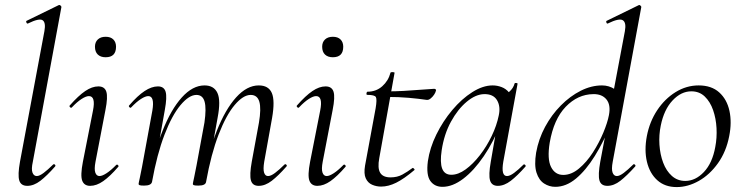

<svg xmlns="http://www.w3.org/2000/svg" viewBox="-20 -746 3013 780"><path d="M90.8 9Q64.8 9 58.2 -13.2Q51.6 -35.4 61.2 -89L160.4 -619.4Q166.8 -654.6 153.1 -663.8Q139.4 -673 93.6 -650.6Q89.6 -648.8 87.2 -654.8Q84.8 -660.8 88.8 -661.8L218.2 -725Q222.4 -727 226.4 -723Q230.4 -719 229.4 -717L113.4 -89Q106.6 -58.6 112 -44.7Q117.4 -30.8 129.4 -30.8Q140.4 -30.8 157.4 -43.6Q174.4 -56.4 195.2 -77Q199.2 -81 203.2 -77Q207.2 -73 203.2 -69Q170.6 -32 144 -11.5Q117.4 9 90.8 9Z M346.2 9Q322 9 314 -12Q306 -33 316.8 -89L357.8 -297Q369.4 -355.6 341.2 -355.6Q329.6 -355.6 311.5 -344Q293.4 -332.4 272.2 -310Q269 -306 264.6 -310.5Q260.2 -315 264 -318.2Q298.4 -357.2 326.2 -376.1Q354 -395 379.6 -395Q405.2 -395 412 -373.3Q418.8 -351.6 408.4 -299.4L368 -89Q362.2 -58.6 367.2 -44.7Q372.2 -30.8 384.2 -30.8Q395.2 -30.8 413 -42.4Q430.8 -54 451.6 -75.4Q455.6 -79.4 459.6 -75Q463.6 -70.6 459.6 -67.4Q427 -29.6 399.6 -10.3Q372.2 9 346.2 9ZM409.2 -513.4Q388.8 -513.4 377.3 -524.4Q365.8 -535.4 365.8 -556.2Q365.8 -574.6 377.3 -585.6Q388.8 -596.6 409.2 -596.6Q429.6 -596.6 440.5 -585.6Q451.4 -574.6 451.4 -556.2Q451.4 -513.4 409.2 -513.4Z M1030.8 9Q1005.6 9 999.4 -13.2Q993.2 -35.4 1002.8 -89L1032 -248Q1041.6 -304.8 1033.6 -332.6Q1025.6 -360.4 998.4 -360.4Q968 -360.4 933.4 -319.5Q898.8 -278.6 868.2 -199.6Q837.6 -120.6 817.2 -7.2L805.6 -8.2Q825.6 -125.4 860.4 -213.5Q895.2 -301.6 939.2 -350.3Q983.2 -399 1031.2 -399Q1071 -399 1084.3 -368.2Q1097.6 -337.4 1085.4 -267L1053.4 -89Q1048.4 -58.6 1052.9 -44.7Q1057.4 -30.8 1068.8 -30.8Q1080.6 -30.8 1097.5 -43.6Q1114.4 -56.4 1135.2 -77Q1139.2 -81 1143.2 -77Q1147.2 -73 1143.2 -69Q1110.6 -32 1084 -11.5Q1057.4 9 1030.8 9ZM565.6 8Q551.4 8 547.2 6.3Q543 4.6 543 1.6Q543 -1.6 548.1 -24Q553.2 -46.4 557.2 -69.2L599 -297Q608.8 -355.6 582.4 -355.6Q570.8 -355.6 552.7 -344Q534.6 -332.4 513.2 -310Q510.2 -306 505.8 -310.5Q501.4 -315 505.2 -318.2Q538.8 -357.2 567.4 -376.1Q596 -395 621.6 -395Q646.4 -395 652.8 -373.3Q659.2 -351.6 649.6 -299.4L597.6 -7.2Q594.2 8 565.6 8ZM786 8Q771.8 8 767.6 6.3Q763.4 4.6 763.4 1.6Q763.4 -1.6 768.9 -26.4Q774.4 -51.2 778.4 -74L810.6 -248.4Q818.8 -305.4 811.2 -332.9Q803.6 -360.4 778 -360.4Q748 -360.4 713.3 -319Q678.6 -277.6 648.2 -198.5Q617.8 -119.4 597.6 -7.2L585.2 -8.2Q605 -124.8 639.7 -212.9Q674.4 -301 718.5 -350Q762.6 -399 811 -399Q849 -399 863.3 -368.4Q877.6 -337.8 864 -267.4L817.2 -7.2Q815 8 786 8Z M1269.2 9Q1245 9 1237 -12Q1229 -33 1239.8 -89L1280.8 -297Q1292.4 -355.6 1264.2 -355.6Q1252.6 -355.6 1234.5 -344Q1216.4 -332.4 1195.2 -310Q1192 -306 1187.6 -310.5Q1183.2 -315 1187 -318.2Q1221.4 -357.2 1249.2 -376.1Q1277 -395 1302.6 -395Q1328.2 -395 1335 -373.3Q1341.8 -351.6 1331.4 -299.4L1291 -89Q1285.2 -58.6 1290.2 -44.7Q1295.2 -30.8 1307.2 -30.8Q1318.2 -30.8 1336 -42.4Q1353.8 -54 1374.6 -75.4Q1378.6 -79.4 1382.6 -75Q1386.6 -70.6 1382.6 -67.4Q1350 -29.6 1322.6 -10.3Q1295.2 9 1269.2 9ZM1332.2 -513.4Q1311.8 -513.4 1300.3 -524.4Q1288.8 -535.4 1288.8 -556.2Q1288.8 -574.6 1300.3 -585.6Q1311.8 -596.6 1332.2 -596.6Q1352.6 -596.6 1363.5 -585.6Q1374.4 -574.6 1374.4 -556.2Q1374.4 -513.4 1332.2 -513.4Z M1528.2 12Q1509 12 1491.6 4.4Q1474.2 -3.2 1465.8 -21.8Q1457.4 -40.4 1463 -73.2L1506 -306Q1512.2 -343 1506.9 -351.8Q1501.6 -360.6 1472 -360.6Q1468 -360.6 1468.9 -367Q1469.8 -373.4 1472.8 -373.4Q1508 -373.4 1532.9 -395.6Q1557.8 -417.8 1566.2 -450.2Q1566.6 -453.4 1575.2 -453.1Q1583.8 -452.8 1582.8 -449.6L1520.8 -103.8Q1513.2 -63.2 1524.4 -44.3Q1535.6 -25.4 1566.6 -25.4Q1594 -25.4 1615 -37Q1636 -48.6 1655.4 -63.2Q1657.4 -65.2 1661.5 -61.2Q1665.6 -57.2 1663.6 -55.2Q1621.2 -19.4 1589.5 -3.7Q1557.8 12 1528.2 12ZM1713.4 -340.2Q1681.6 -345 1640.7 -348.6Q1599.8 -352.2 1552.4 -352.2L1554.4 -374.8Q1585 -374.8 1620.2 -376.7Q1655.4 -378.6 1688.6 -381.4Q1721.8 -384.2 1743.6 -385.2Q1748.6 -385.2 1750.5 -382.4Q1752.4 -379.6 1750.6 -376.4Q1749.4 -370.2 1743.5 -361.3Q1737.6 -352.4 1729.3 -345.8Q1721 -339.2 1713.4 -340.2Z M1777.6 13Q1745.2 13 1728.1 -11.1Q1711 -35.2 1718.2 -91Q1726 -145.2 1752.7 -199.5Q1779.4 -253.8 1817.5 -299.1Q1855.6 -344.4 1898.7 -371.7Q1941.8 -399 1981.4 -399Q1999.8 -399 2017.6 -392.3Q2035.4 -385.6 2048.1 -370.3Q2060.8 -355 2062.8 -330.4L2020.4 -357Q2032.6 -359 2049.1 -373.4Q2065.6 -387.8 2070.6 -407Q2072.6 -410 2078.1 -408.8Q2083.6 -407.6 2082.6 -405.6L2024.6 -89Q2014.8 -30.8 2039.6 -30.8Q2051.2 -30.8 2068.4 -43.5Q2085.6 -56.2 2106.4 -77Q2109.4 -80 2113.4 -76Q2117.4 -72 2114.4 -69Q2081.8 -32 2055.1 -11.5Q2028.4 9 2002.4 9Q1977.6 9 1970.9 -12.9Q1964.2 -34.8 1973.8 -89L1998 -229L2015 -246Q1985.4 -170.4 1945.4 -111.6Q1905.4 -52.8 1862 -19.9Q1818.6 13 1777.6 13ZM1813.6 -36Q1841.6 -36 1871.6 -57.8Q1901.6 -79.6 1929.3 -115.2Q1957 -150.8 1977.5 -193.5Q1998 -236.2 2006.2 -277Q2014.2 -314 1999 -339.2Q1983.8 -364.4 1946.6 -363.6Q1912.2 -362.8 1876 -332.6Q1839.8 -302.4 1812 -251.6Q1784.2 -200.8 1774.4 -136Q1766.8 -85.8 1776.4 -60.9Q1786 -36 1813.6 -36Z M2235.8 13Q2211.4 13 2190.4 -0.5Q2169.4 -14 2159.6 -44.5Q2149.8 -75 2158 -126Q2168 -181.6 2194.4 -230.6Q2220.8 -279.6 2258.6 -317.7Q2296.4 -355.8 2339.4 -377.4Q2382.4 -399 2425.8 -399Q2454 -399 2477.9 -383.4Q2501.8 -367.8 2505.4 -332L2463.4 -246Q2432.8 -171 2396.5 -112.5Q2360.2 -54 2319.9 -20.5Q2279.6 13 2235.8 13ZM2268.2 -35.4Q2301 -35.4 2332.1 -61.3Q2363.2 -87.2 2388.5 -126.5Q2413.8 -165.8 2431 -207.1Q2448.2 -248.4 2453.8 -278.4Q2461.8 -320.2 2443.5 -342.3Q2425.2 -364.4 2390 -363.6Q2327 -362.8 2278.3 -312.3Q2229.6 -261.8 2213.2 -166.4Q2202.4 -100 2218.6 -67.7Q2234.8 -35.4 2268.2 -35.4ZM2447.4 9Q2421.4 9 2415.2 -13.2Q2409 -35.4 2418.6 -89L2518.6 -619.4Q2525 -654.6 2510.1 -663.8Q2495.2 -673 2449.4 -650.6Q2445.4 -648.8 2443.4 -654.8Q2441.4 -660.8 2445.4 -661.8L2574.8 -725Q2578.2 -727 2582.2 -723Q2586.2 -719 2585.2 -717L2469.2 -89Q2463.4 -58.6 2468.7 -44.7Q2474 -30.8 2486 -30.8Q2497 -30.8 2514 -43.6Q2531 -56.4 2551.8 -77Q2555 -81 2559.4 -77Q2563.8 -73 2559.8 -69Q2526.4 -32 2500.2 -11.5Q2474 9 2447.4 9Z M2729 14Q2681.2 14 2650.3 -13.8Q2619.4 -41.6 2608.2 -88.6Q2597 -135.6 2607.8 -193Q2619 -251.6 2649.8 -298.1Q2680.6 -344.6 2724.6 -371.8Q2768.6 -399 2818.4 -399Q2870.4 -399 2901.8 -370.7Q2933.2 -342.4 2943.4 -295.5Q2953.6 -248.6 2942.4 -193Q2930.2 -129.8 2896.7 -82.9Q2863.2 -36 2818.8 -11Q2774.4 14 2729 14ZM2763.8 -11Q2805.4 -11 2839.7 -47.3Q2874 -83.6 2885.8 -149Q2893 -186 2890.9 -225.3Q2888.8 -264.6 2877 -298.6Q2865.2 -332.6 2843.2 -353.8Q2821.2 -375 2788.6 -375Q2747 -375 2712.2 -337.8Q2677.4 -300.6 2664.4 -236Q2656.4 -197.4 2659 -158Q2661.6 -118.6 2674.1 -85.2Q2686.6 -51.8 2709.4 -31.4Q2732.2 -11 2763.8 -11Z"/></svg>

Font: Cormorant Light
Style: Italic
Weight: 300
Italic angle: -10°
Designer: Christian Thalmann (Catharsis Fonts)
Foundry: Catharsis Fonts
Version: Version 4.000